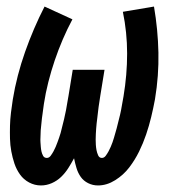

<svg xmlns="http://www.w3.org/2000/svg" viewBox="-20 -558 540 586"><path d="M105 8Q86 8 69 -1Q52 -10 41 -25.5Q30 -41 24 -59Q18 -77 14.5 -96Q11 -115 10.5 -134.5Q10 -154 10.5 -174Q11 -194 13.5 -214.5Q16 -235 19 -254Q25 -291 34.5 -327.5Q44 -364 56.5 -399.5Q69 -435 84 -470Q99 -505 116 -538L201 -499Q185 -469 171.5 -437.5Q158 -406 147 -373.5Q136 -341 127.5 -307.5Q119 -274 114 -241Q113 -234 112 -226.5Q111 -219 110 -211.5Q109 -204 108 -197Q107 -190 106.5 -182.5Q106 -175 105 -167.5Q104 -160 104 -153Q104 -146 103.5 -138.5Q103 -131 103.5 -124Q104 -117 104.5 -110Q105 -103 106.5 -96Q108 -89 111.5 -82.5Q115 -76 123 -76Q130 -76 135 -83Q140 -90 143.5 -96.5Q147 -103 150 -110Q153 -117 155.5 -124Q158 -131 160.5 -138Q163 -145 165 -152Q167 -159 168.5 -166Q170 -173 172 -180Q174 -187 175.5 -194Q177 -201 178.5 -208Q180 -215 181.5 -222Q183 -229 184 -236.5Q185 -244 186.5 -251Q188 -258 189 -265L202 -345H299L286 -265Q285 -257 283.5 -248.5Q282 -240 281 -232Q280 -224 279 -215.5Q278 -207 277 -198.5Q276 -190 275 -182Q274 -174 273.5 -165.5Q273 -157 272.5 -149Q272 -141 272 -132.5Q272 -124 272.5 -116Q273 -108 274.5 -100Q276 -92 279.5 -84Q283 -76 291 -76Q298 -76 303 -83Q308 -90 311.5 -96.5Q315 -103 318 -110Q321 -117 323.5 -124Q326 -131 328 -138Q330 -145 332 -152Q334 -159 336 -166Q338 -173 339.5 -180Q341 -187 343 -194Q345 -201 346.5 -208Q348 -215 349.5 -222Q351 -229 352 -236Q353 -243 354.5 -250Q356 -257 357 -264Q368 -330 368 -394.5Q368 -459 355 -522L450 -538Q462 -468 463.5 -397.5Q465 -327 453 -255Q448 -228 441.5 -201Q435 -174 426 -147.5Q417 -121 404.5 -95.5Q392 -70 374.5 -47Q357 -24 331.5 -8Q306 8 279 8Q263 8 249 1Q235 -6 226.5 -18Q218 -30 213.5 -45Q209 -60 206 -75Q198 -60 188.5 -45Q179 -30 166.5 -18Q154 -6 138 1Q122 8 105 8Z"/></svg>

Font: Iosevka Slab Semibold
Style: Italic
Weight: 600
Italic angle: -9°
Monospace: yes
Designer: Belleve Invis
Foundry: Belleve Invis
Version: Version 11.1.1; ttfautohint (v1.8.3)